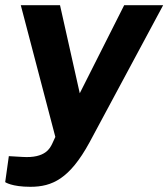

<svg xmlns="http://www.w3.org/2000/svg" viewBox="-38 -550 648 739"><path d="M79 169C163 169 230 138 306 -1L590 -530H440L269 -191L193 -530H42L175 -23L163 3C155 19 138 60 48 54L-4 51L-18 151C-18 151 7 169 79 169Z"/></svg>

Font: Cheyenne Sans
Style: Bold Italic
Weight: 700
Italic angle: -8.13011°
Designer: The Public Sans project authors (U.S. Web Design System), Libre Franklin designed by Pablo Impallari and Rodrigo Fuenzal
Foundry: The Cheyenne Sans Project Authors
Version: Version 2.007